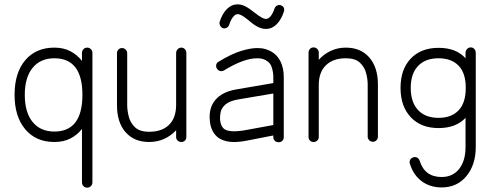

<svg xmlns="http://www.w3.org/2000/svg" viewBox="-20 -640 2265 883"><path d="M381 223Q371 223 364 216Q357 209 357 199V-47Q335 -19 303.5 -3Q272 13 230 13Q145 13 96 -45.5Q47 -104 47 -204Q47 -305 96 -363Q145 -421 230 -421Q272 -421 303.5 -404.5Q335 -388 357 -360V-397Q357 -407 364 -414Q371 -421 381 -421Q391 -421 398 -414Q405 -407 405 -397V199Q405 209 398 216Q391 223 381 223ZM230 -35Q359 -35 359 -204Q359 -372 230 -372Q166 -372 130 -328Q94 -284 94 -204Q94 -123 130 -79Q166 -35 230 -35Z M666 13Q597 13 557.5 -32Q518 -77 518 -156V-395Q518 -405 524.5 -412Q531 -419 541 -419Q551 -419 558 -412Q565 -405 565 -395V-156Q565 -133 572 -104.5Q579 -76 600.5 -55Q622 -34 666 -34Q725 -34 757.5 -66Q790 -98 790 -158V-396Q790 -406 797 -413.5Q804 -421 814 -421Q824 -421 830.5 -413.5Q837 -406 837 -396V-10Q837 0 830.5 6.5Q824 13 814 13Q804 13 797 6.5Q790 0 790 -10V-41Q767 -16 735.5 -1.5Q704 13 666 13Z M1261 14Q1251 14 1244 7.5Q1237 1 1237 -9V-17L1114 7Q1068 16 1036 12Q1004 8 982 -8Q966 -21 956.5 -40.5Q947 -60 945 -85Q939 -143 970.5 -180.5Q1002 -218 1068 -229L1237 -258V-286Q1237 -306 1230.5 -328.5Q1224 -351 1204 -362Q1188 -372 1163 -372Q1101 -372 1010 -316Q1001 -311 992 -313.5Q983 -316 978 -324Q972 -333 974.5 -342.5Q977 -352 985 -356Q1044 -392 1088 -405.5Q1132 -419 1163 -419Q1184 -419 1199.5 -414.5Q1215 -410 1226 -404Q1255 -388 1270 -357.5Q1285 -327 1285 -286V-9Q1285 1 1278.5 7.5Q1272 14 1261 14ZM1106 -41 1237 -65V-210L1077 -183Q1036 -176 1017.5 -160Q999 -144 995 -125.5Q991 -107 992 -90Q995 -59 1011 -47Q1035 -29 1106 -41ZM1203 -507Q1185 -507 1166.5 -516Q1148 -525 1124 -546Q1103 -563 1092 -569Q1081 -575 1073 -575Q1062 -575 1051.5 -561.5Q1041 -548 1034 -526Q1031 -517 1023 -512.5Q1015 -508 1006 -510Q997 -513 992.5 -522Q988 -531 990 -539Q1002 -577 1023.5 -598.5Q1045 -620 1073 -620Q1090 -620 1108 -611Q1126 -602 1152 -581Q1187 -553 1203 -553Q1215 -553 1225.5 -566.5Q1236 -580 1243 -602Q1246 -610 1254.5 -614.5Q1263 -619 1271 -616Q1291 -609 1286 -588Q1274 -550 1252.5 -528.5Q1231 -507 1203 -507Z M1422 13Q1412 13 1405.5 6.5Q1399 0 1399 -10V-398Q1399 -408 1405.5 -415Q1412 -422 1422 -422Q1432 -422 1439 -415Q1446 -408 1446 -398V-365Q1469 -391 1501 -406Q1533 -421 1570 -421Q1639 -421 1678.5 -375.5Q1718 -330 1718 -252V-12Q1718 -2 1711.5 5Q1705 12 1695 12Q1685 12 1678 5Q1671 -2 1671 -12V-252Q1671 -275 1664 -303Q1657 -331 1635.5 -351.5Q1614 -372 1570 -372Q1512 -372 1479 -340Q1446 -308 1446 -249V-10Q1446 0 1439 6.5Q1432 13 1422 13Z M2011 222Q1958 222 1919.5 193.5Q1881 165 1865 113Q1862 104 1866 95.5Q1870 87 1880 84Q1890 80 1898.5 85Q1907 90 1910 99Q1933 174 2011 174Q2062 174 2091.5 137Q2121 100 2121 36V-98Q2077 -51 1997 -51Q1916 -51 1869 -101Q1822 -151 1822 -236Q1822 -321 1869 -370.5Q1916 -420 1997 -420Q2078 -420 2121 -372V-397Q2121 -407 2128 -414.5Q2135 -422 2145 -422Q2155 -422 2161.5 -414.5Q2168 -407 2168 -397V36Q2168 118 2125 170Q2082 222 2011 222ZM1997 -98Q2056 -98 2089 -132.5Q2122 -167 2122 -236Q2122 -304 2089 -338Q2056 -372 1997 -372Q1936 -372 1902.5 -336.5Q1869 -301 1869 -236Q1869 -170 1902.5 -134Q1936 -98 1997 -98Z"/></svg>

Font: Zen Kurenaido
Style: ARC
Weight: 400
Designer: Yoshimichi Ohira
Foundry: Positype
Version: Version 1.001